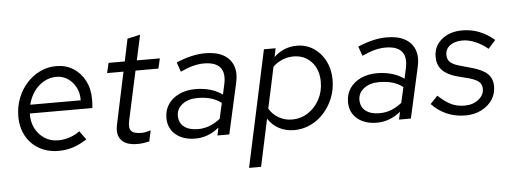

<svg xmlns="http://www.w3.org/2000/svg" viewBox="-53 -787 3053 1145"><g transform="rotate(-5 1473.5 -215.0)"><path d="M273 9Q208 9 157.5 -19.5Q107 -48 79 -99Q51 -150 51 -216Q51 -274 70.5 -324.5Q90 -375 124.5 -413.5Q159 -452 204.5 -474Q250 -496 302 -496Q359 -496 403 -468.5Q447 -441 472.5 -392.5Q498 -344 498 -281Q498 -268 497.5 -255Q497 -242 495 -228H121Q119 -180 138.5 -140.5Q158 -101 194 -77.5Q230 -54 276 -54Q311 -54 345.5 -65.5Q380 -77 405 -97L443 -45Q400 -17 359 -4Q318 9 273 9ZM128 -280H430Q431 -323 413.5 -357Q396 -391 366 -411.5Q336 -432 297 -432Q257 -432 222.5 -412.5Q188 -393 163.5 -359Q139 -325 128 -280Z M745 9Q678 9 649 -23.5Q620 -56 633 -117L699 -428H601L615 -488H712L740 -622L817 -639L784 -488H922L908 -428H771L707 -133Q698 -91 713 -73Q728 -55 774 -55Q786 -55 797.5 -57Q809 -59 830 -65L816 0Q799 4 781 6.5Q763 9 745 9Z M1092 7Q1019 7 974.5 -30.5Q930 -68 930 -130Q930 -177 953.5 -212Q977 -247 1019.5 -267Q1062 -287 1117 -287Q1164 -287 1205.5 -275Q1247 -263 1278 -240L1291 -299Q1306 -367 1278 -401Q1250 -435 1180 -435Q1150 -435 1116.5 -426.5Q1083 -418 1040 -398L1020 -455Q1068 -475 1110.5 -485Q1153 -495 1193 -495Q1259 -495 1301 -472Q1343 -449 1359.5 -406.5Q1376 -364 1363 -305L1295 0H1224L1234 -46Q1200 -19 1165 -6Q1130 7 1092 7ZM1113 -48Q1149 -48 1181.5 -60.5Q1214 -73 1246 -98L1267 -191Q1239 -213 1204 -223Q1169 -233 1124 -233Q1069 -233 1034 -206Q999 -179 999 -138Q999 -95 1029 -71.5Q1059 -48 1113 -48Z M1395 209 1545 -488H1615L1604 -436Q1663 -492 1742 -492Q1798 -492 1842 -463Q1886 -434 1911.5 -384.3Q1937 -334.5 1937 -271.3Q1937 -214 1917 -163.5Q1897 -113 1862.5 -74.5Q1828 -36 1781.9 -14Q1735.7 8 1684 8Q1634 8 1593.7 -13Q1553.5 -34 1527.6 -74L1467 209ZM1716 -430Q1648 -430 1593 -380L1540 -133.3Q1559 -99 1595.7 -77.5Q1632.4 -56 1675.1 -56Q1729 -56 1772 -84.1Q1815.1 -112.2 1840.5 -159.6Q1866 -207 1866 -265Q1866 -339 1824.3 -384.5Q1782.6 -430 1716 -430Z M2179 7Q2106 7 2061.5 -30.5Q2017 -68 2017 -130Q2017 -177 2040.5 -212Q2064 -247 2106.5 -267Q2149 -287 2204 -287Q2251 -287 2292.5 -275Q2334 -263 2365 -240L2378 -299Q2393 -367 2365 -401Q2337 -435 2267 -435Q2237 -435 2203.5 -426.5Q2170 -418 2127 -398L2107 -455Q2155 -475 2197.5 -485Q2240 -495 2280 -495Q2346 -495 2388 -472Q2430 -449 2446.5 -406.5Q2463 -364 2450 -305L2382 0H2311L2321 -46Q2287 -19 2252 -6Q2217 7 2179 7ZM2200 -48Q2236 -48 2268.5 -60.5Q2301 -73 2333 -98L2354 -191Q2326 -213 2291 -223Q2256 -233 2211 -233Q2156 -233 2121 -206Q2086 -179 2086 -138Q2086 -95 2116 -71.5Q2146 -48 2200 -48Z M2708 10Q2649 10 2597.5 -12Q2546 -34 2507 -76L2551 -122Q2595 -81 2630 -65Q2665 -49 2709 -49Q2758 -49 2791.5 -75.5Q2825 -102 2825 -139Q2825 -165 2808.5 -180.5Q2792 -196 2751 -208L2674 -228Q2616 -245 2588.5 -275.5Q2561 -306 2561 -353Q2561 -417 2609 -457Q2657 -497 2733 -497Q2786 -497 2833.5 -478.5Q2881 -460 2924 -423L2880 -374Q2844 -404 2804.5 -420.5Q2765 -437 2729 -437Q2683 -437 2654.5 -416Q2626 -395 2626 -360Q2626 -333 2642 -317Q2658 -301 2696 -290L2774 -268Q2837 -250 2865 -222Q2893 -194 2893 -148Q2893 -103 2869 -67.5Q2845 -32 2803 -11Q2761 10 2708 10Z"/></g></svg>

Font: Red Hat Text VF
Style: Italic
Weight: 300
Italic angle: -12°
Designer: Pentagram, MCKL
Foundry: Pentagram, MCKL
Version: Version 1.023